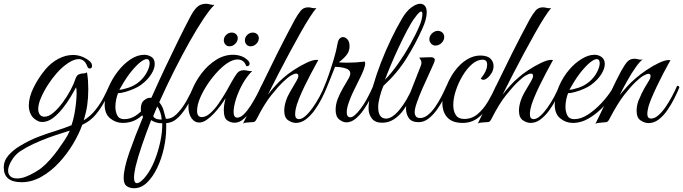

<svg xmlns="http://www.w3.org/2000/svg" viewBox="-125 -649 3629 1020"><path d="M-10 319Q-105 319 -105 241Q-105 204 -79 175Q-53 146 -17 125Q33 95 81 77Q129 59 173 45.5Q217 32 255 16Q264 -10 270 -41.5Q276 -73 279 -103Q282 -133 282 -155Q282 -178 279 -185Q268 -164 249.5 -133Q231 -102 206.5 -71.5Q182 -41 155 -21Q128 -1 100 -1Q90 -1 81 -4Q53 -16 40.5 -38Q28 -60 28 -88Q28 -133 54 -185Q80 -237 116 -280Q145 -315 184 -336Q223 -357 263 -357Q309 -357 349 -326Q364 -314 364 -300Q364 -285 352 -285Q342 -285 338 -298Q324 -335 293 -335Q268 -335 236 -313.5Q204 -292 176 -260Q152 -233 129.5 -198Q107 -163 92.5 -129Q78 -95 78 -70Q78 -53 86 -41Q94 -29 111 -29Q134 -29 159.5 -51Q185 -73 208.5 -105Q232 -137 249.5 -170Q267 -203 274 -225Q281 -248 293 -253.5Q305 -259 317 -259Q329 -259 337 -265Q341 -243 342.5 -220.5Q344 -198 344 -175Q344 -129 338.5 -91Q333 -53 320 -10Q356 -32 382.5 -65.5Q409 -99 426.5 -133.5Q444 -168 455 -193Q467 -193 467 -184Q454 -157 434.5 -118Q415 -79 385.5 -42.5Q356 -6 312 14Q295 62 263.5 115Q232 168 189 214.5Q146 261 95 290Q44 319 -10 319ZM-34 299Q-12 299 12.5 289.5Q37 280 59 267Q81 254 93 245Q116 227 140 200Q164 173 182 148Q199 124 217 97.5Q235 71 246 45L205 58Q172 68 132.5 82.5Q93 97 54 115Q15 133 -17 154Q-45 173 -63.5 204Q-82 235 -82 258Q-82 275 -70.5 287Q-59 299 -34 299Z M527 4Q490 4 460.5 -20Q431 -44 431 -93Q431 -134 449.5 -180Q468 -226 498.5 -266.5Q529 -307 566.5 -332.5Q604 -358 642 -358Q661 -358 679 -347Q697 -336 697 -309Q697 -284 678 -254Q659 -224 624 -198Q609 -187 586 -177Q563 -167 540 -160.5Q517 -154 502 -154Q497 -142 492.5 -122Q488 -102 488 -81Q488 -56 498 -36Q508 -16 535 -16Q568 -16 596.5 -35Q625 -54 647.5 -83Q670 -112 686 -142Q702 -172 711 -193Q723 -193 723 -184Q710 -156 693.5 -123Q677 -90 654.5 -61.5Q632 -33 600.5 -14.5Q569 4 527 4ZM509 -172Q523 -172 556 -182.5Q589 -193 616 -216Q642 -239 656 -266.5Q670 -294 670 -313Q670 -335 654 -335Q642 -335 621 -319Q600 -303 569 -265Q550 -241 533 -213Q516 -185 509 -172Z M587 351Q565 351 548.5 340Q532 329 532 297Q532 247 562 161Q592 75 635 -28Q623 -48 623 -70Q623 -105 643 -118Q660 -132 679 -129Q715 -210 752 -288.5Q789 -367 823.5 -437Q858 -507 886 -560Q903 -593 921.5 -611Q940 -629 970 -629Q979 -629 991.5 -625.5Q1004 -622 1014 -623Q991 -601 956.5 -549.5Q922 -498 882 -427Q842 -356 800.5 -273.5Q759 -191 721 -106Q737 -86 743 -66Q749 -46 756 -18Q786 -16 813.5 -43Q841 -70 864.5 -111Q888 -152 905 -193Q917 -193 917 -184Q900 -142 876.5 -99Q853 -56 823.5 -26.5Q794 3 758 5V31Q758 83 745.5 139Q733 195 710 243Q687 291 656 321Q625 351 587 351ZM729 -14H734Q733 -34 726 -53.5Q719 -73 710 -83L689 -32Q698 -14 729 -14ZM602 324Q612 324 626 312.5Q640 301 653 283Q678 250 697 202Q716 154 727 102Q738 50 737 6Q718 6 702.5 1Q687 -4 678 -11Q652 56 629.5 121.5Q607 187 595 237Q591 256 589 270Q587 284 587 294Q587 324 602 324Z M1122 3Q1099 3 1081.5 -10Q1064 -23 1064 -63Q1064 -80 1066.5 -95Q1069 -110 1073 -127Q1064 -112 1048 -90Q1032 -68 1012.5 -47Q993 -26 972.5 -12Q952 2 934 2Q908 2 892 -21.5Q876 -45 876 -83Q876 -124 895 -171Q914 -218 947 -261Q980 -304 1023 -331Q1066 -358 1113 -358Q1136 -358 1157 -350.5Q1178 -343 1194 -326Q1201 -319 1201 -310Q1201 -304 1196 -300Q1191 -296 1183 -298Q1172 -333 1136 -333Q1119 -333 1097 -322Q1070 -308 1039.5 -277.5Q1009 -247 982.5 -208.5Q956 -170 939 -131Q922 -92 922 -60Q922 -27 947 -27Q969 -27 992.5 -48Q1016 -69 1037.5 -100.5Q1059 -132 1077 -163Q1095 -194 1105 -213Q1120 -240 1133 -258Q1146 -276 1170 -276Q1181 -276 1192 -273Q1203 -270 1215 -272Q1185 -242 1162.5 -201Q1140 -160 1128 -120.5Q1116 -81 1116 -54Q1116 -24 1136 -24Q1152 -24 1170.5 -42Q1189 -60 1206.5 -87.5Q1224 -115 1239 -143.5Q1254 -172 1263 -193Q1268 -193 1271.5 -192Q1275 -191 1275 -184Q1274 -180 1271.5 -175.5Q1269 -171 1264 -160Q1256 -144 1242 -117Q1228 -90 1209 -62.5Q1190 -35 1168 -16Q1146 3 1122 3ZM1206 -403Q1193 -403 1184.5 -412.5Q1176 -422 1176 -435Q1176 -452 1189 -464Q1202 -476 1218 -476Q1232 -476 1241 -467.5Q1250 -459 1250 -446Q1250 -430 1237 -416.5Q1224 -403 1206 -403ZM1094 -403Q1081 -403 1072.5 -412.5Q1064 -422 1064 -435Q1064 -452 1077 -464Q1090 -476 1106 -476Q1120 -476 1129 -467.5Q1138 -459 1138 -446Q1138 -430 1125 -416.5Q1112 -403 1094 -403Z M1166 8Q1208 -78 1253.5 -172.5Q1299 -267 1347 -363Q1395 -459 1442 -546Q1459 -576 1473.5 -593Q1488 -610 1512 -610Q1521 -610 1533 -607Q1545 -604 1556 -606Q1543 -592 1520.5 -557Q1498 -522 1470.5 -473Q1443 -424 1412.5 -367.5Q1382 -311 1352.5 -253.5Q1323 -196 1298 -146Q1318 -172 1339 -195Q1360 -218 1380 -235Q1402 -255 1435.5 -277Q1469 -299 1502.5 -315Q1536 -331 1556 -331Q1563 -331 1566 -330Q1566 -330 1555 -310Q1544 -290 1527.5 -259Q1511 -228 1493.5 -192Q1476 -156 1463 -123.5Q1450 -91 1446 -70Q1443 -54 1443 -43Q1443 -27 1449 -21.5Q1455 -16 1462 -16Q1479 -16 1498.5 -33.5Q1518 -51 1537 -78Q1556 -105 1572.5 -135.5Q1589 -166 1599 -193Q1611 -193 1611 -184Q1600 -157 1583.5 -124.5Q1567 -92 1546 -63Q1525 -34 1500 -15Q1475 4 1447 4Q1427 4 1406 -10Q1385 -24 1385 -61Q1385 -72 1387 -84.5Q1389 -97 1394 -113Q1400 -133 1414 -157.5Q1428 -182 1450 -219Q1460 -236 1460 -246Q1460 -258 1448 -258Q1438 -258 1421 -248Q1404 -238 1378 -213Q1353 -189 1316 -143Q1279 -97 1237 -14Q1230 -1 1221.5 -0.5Q1213 0 1199 1Q1190 2 1181 2.5Q1172 3 1166 8Z M1600 -196Q1608 -213 1621 -250.5Q1634 -288 1648 -334Q1662 -380 1669 -421Q1672 -437 1680 -444.5Q1688 -452 1697 -452Q1710 -452 1721 -439.5Q1732 -427 1732 -404Q1732 -376 1715.5 -356Q1699 -336 1675 -318Q1685 -317 1696 -316.5Q1707 -316 1720 -316Q1767 -316 1813 -322Q1815 -316 1815 -313Q1815 -300 1807.5 -280Q1800 -260 1792 -244Q1788 -235 1776 -211.5Q1764 -188 1750 -158.5Q1736 -129 1726.5 -100.5Q1717 -72 1717 -52Q1717 -26 1737 -26Q1756 -26 1790 -70.5Q1824 -115 1858 -193Q1870 -193 1870 -184Q1859 -157 1842.5 -125Q1826 -93 1806 -64.5Q1786 -36 1763 -17.5Q1740 1 1715 1Q1696 1 1677 -14.5Q1658 -30 1658 -65Q1658 -96 1670 -125.5Q1682 -155 1697 -181Q1712 -207 1724 -227Q1736 -247 1736 -259Q1736 -277 1713.5 -285Q1691 -293 1655 -294Q1637 -248 1628 -226Q1619 -204 1611 -184Q1595 -184 1600 -196Z M1905 3Q1868 3 1850.5 -19.5Q1833 -42 1833 -73Q1833 -105 1842 -139Q1851 -173 1858 -196Q1874 -252 1898.5 -315.5Q1923 -379 1952.5 -440.5Q1982 -502 2011 -551Q2034 -590 2060.5 -609.5Q2087 -629 2107 -629Q2123 -629 2132.5 -617.5Q2142 -606 2142 -583Q2142 -567 2136.5 -545Q2131 -523 2118 -495Q2083 -417 2034.5 -339Q1986 -261 1912 -193Q1900 -165 1892 -133Q1884 -101 1884 -81Q1884 -19 1926 -19Q1958 -19 1997 -65.5Q2036 -112 2071 -193Q2075 -193 2079 -191.5Q2083 -190 2083 -184Q2072 -157 2055.5 -124.5Q2039 -92 2017.5 -63Q1996 -34 1968 -15.5Q1940 3 1905 3ZM1920 -225Q1956 -262 1990 -310.5Q2024 -359 2053.5 -411.5Q2083 -464 2103 -511Q2110 -526 2114.5 -544Q2119 -562 2119 -574Q2119 -588 2112 -588Q2108 -588 2100 -580.5Q2092 -573 2079 -555Q2060 -530 2037.5 -487Q2015 -444 1992 -395Q1969 -346 1950 -300.5Q1931 -255 1920 -225Z M2099 0Q2062 0 2047 -21.5Q2032 -43 2032 -71Q2032 -86 2035.5 -101.5Q2039 -117 2044 -130L2111 -301Q2114 -309 2114 -315Q2114 -325 2109 -332.5Q2104 -340 2102 -343L2157 -345Q2172 -346 2178.5 -341.5Q2185 -337 2185 -331Q2185 -325 2178 -309Q2168 -285 2151 -249Q2134 -213 2117.5 -175Q2101 -137 2089.5 -104Q2078 -71 2078 -53Q2078 -40 2084.5 -31Q2091 -22 2107 -22Q2128 -22 2148.5 -38.5Q2169 -55 2187 -81Q2205 -107 2220.5 -137Q2236 -167 2247 -193Q2259 -193 2259 -184Q2249 -159 2233 -127Q2217 -95 2196.5 -66.5Q2176 -38 2151.5 -19Q2127 0 2099 0ZM2188 -407Q2175 -407 2165.5 -417Q2156 -427 2156 -441Q2156 -458 2170 -471.5Q2184 -485 2201 -485Q2215 -485 2225 -476Q2235 -467 2235 -453Q2235 -435 2221 -421Q2207 -407 2188 -407Z M2333 4Q2278 4 2251.5 -25Q2225 -54 2225 -103Q2225 -126 2234 -156Q2243 -186 2258 -217Q2273 -248 2291 -272Q2320 -311 2355 -332.5Q2390 -354 2426 -354Q2464 -354 2480.5 -337.5Q2497 -321 2497 -299Q2497 -278 2487 -261.5Q2477 -245 2464.5 -235Q2452 -225 2443 -225Q2435 -225 2429 -231Q2437 -241 2446 -255Q2455 -269 2459 -282Q2463 -294 2463 -306Q2463 -332 2439 -332Q2410 -332 2382.5 -308Q2355 -284 2332.5 -246.5Q2310 -209 2296.5 -167.5Q2283 -126 2283 -91Q2283 -59 2296.5 -38Q2310 -17 2341 -17Q2382 -17 2413 -43.5Q2444 -70 2468 -110.5Q2492 -151 2510 -193Q2514 -193 2518 -191.5Q2522 -190 2522 -184Q2502 -134 2475 -91Q2448 -48 2413.5 -22Q2379 4 2333 4Z M2413 8Q2455 -78 2500.5 -172.5Q2546 -267 2594 -363Q2642 -459 2689 -546Q2706 -576 2720.5 -593Q2735 -610 2759 -610Q2768 -610 2780 -607Q2792 -604 2803 -606Q2790 -592 2767.5 -557Q2745 -522 2717.5 -473Q2690 -424 2659.5 -367.5Q2629 -311 2599.5 -253.5Q2570 -196 2545 -146Q2565 -172 2586 -195Q2607 -218 2627 -235Q2649 -255 2682.5 -277Q2716 -299 2749.5 -315Q2783 -331 2803 -331Q2810 -331 2813 -330Q2813 -330 2802 -310Q2791 -290 2774.5 -259Q2758 -228 2740.5 -192Q2723 -156 2710 -123.5Q2697 -91 2693 -70Q2690 -54 2690 -43Q2690 -27 2696 -21.5Q2702 -16 2709 -16Q2726 -16 2745.5 -33.5Q2765 -51 2784 -78Q2803 -105 2819.5 -135.5Q2836 -166 2846 -193Q2858 -193 2858 -184Q2847 -157 2830.5 -124.5Q2814 -92 2793 -63Q2772 -34 2747 -15Q2722 4 2694 4Q2674 4 2653 -10Q2632 -24 2632 -61Q2632 -72 2634 -84.5Q2636 -97 2641 -113Q2647 -133 2661 -157.5Q2675 -182 2697 -219Q2707 -236 2707 -246Q2707 -258 2695 -258Q2685 -258 2668 -248Q2651 -238 2625 -213Q2600 -189 2563 -143Q2526 -97 2484 -14Q2477 -1 2468.5 -0.5Q2460 0 2446 1Q2437 2 2428 2.5Q2419 3 2413 8Z M2918 4Q2881 4 2851.5 -20Q2822 -44 2822 -93Q2822 -138 2844 -189.5Q2866 -241 2900 -280Q2929 -314 2965 -336Q3001 -358 3033 -358Q3055 -358 3071 -346Q3088 -333 3088 -309Q3088 -284 3069 -254Q3050 -224 3015 -198Q3000 -187 2977 -177Q2954 -167 2931 -160.5Q2908 -154 2893 -154Q2888 -142 2883.5 -122Q2879 -102 2879 -81Q2879 -56 2889 -36Q2899 -16 2926 -16Q2961 -16 2998 -40Q3035 -64 3068.5 -99.5Q3102 -135 3124 -170Q3136 -196 3149 -221.5Q3162 -247 3175 -272Q3195 -308 3209 -322.5Q3223 -337 3246 -337Q3254 -337 3263 -334.5Q3272 -332 3281 -332Q3287 -332 3290 -333Q3276 -325 3253.5 -293.5Q3231 -262 3208 -221Q3185 -180 3167 -144Q3186 -167 3207 -190Q3228 -213 3253 -234Q3277 -255 3310.5 -277.5Q3344 -300 3376 -315Q3408 -330 3427 -330Q3434 -330 3437 -329Q3437 -329 3426 -309.5Q3415 -290 3398.5 -258.5Q3382 -227 3365 -191.5Q3348 -156 3334.5 -123.5Q3321 -91 3317 -69Q3314 -56 3314 -45Q3314 -29 3320 -24Q3326 -19 3333 -19Q3352 -19 3372 -36Q3392 -53 3410.5 -80Q3429 -107 3445 -137Q3461 -167 3472 -193Q3484 -193 3484 -184Q3473 -157 3456.5 -124.5Q3440 -92 3419.5 -62.5Q3399 -33 3374 -14Q3349 5 3320 5Q3300 5 3278.5 -9Q3257 -23 3257 -61Q3257 -72 3259 -84.5Q3261 -97 3266 -112Q3274 -132 3285 -155Q3296 -178 3321 -218Q3328 -229 3329.5 -235Q3331 -241 3331 -245Q3331 -257 3320 -257Q3311 -257 3293.5 -247Q3276 -237 3250 -212Q3225 -188 3190.5 -144Q3156 -100 3111 -14Q3104 -1 3095.5 0Q3087 1 3072 2Q3062 3 3053 4Q3044 5 3038 9Q3050 -15 3061.5 -39Q3073 -63 3084 -86Q3050 -49 3007 -22.5Q2964 4 2918 4ZM2900 -172Q2914 -172 2947 -182.5Q2980 -193 3007 -216Q3033 -239 3047 -266.5Q3061 -294 3061 -313Q3061 -335 3045 -335Q3033 -335 3012 -319Q2991 -303 2960 -265Q2941 -241 2924 -213Q2907 -185 2900 -172Z"/></svg>

Font: Great Vibes
Style: Regular
Weight: 400
Designer: Robert E. Leuschke, Viktoriya Grabowska, Viviana Monsalve, Eben Sorkin
Foundry: Robert E. Leuschke
Version: Version 1.103; ttfautohint (v1.8.4.7-5d5b)